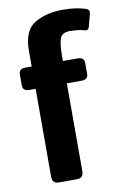

<svg xmlns="http://www.w3.org/2000/svg" viewBox="-84 -779 532 828"><g transform="rotate(-10 182.0 -365.0)"><path d="M49.3 -415Q20.5 -415 20.5 -439.5V-488.3Q20.5 -512.7 49.3 -512.7H76.7V-581.1Q76.7 -670.9 127.9 -700.7Q179.2 -730.5 250 -730.5Q283.7 -730.5 307.9 -726.6Q332 -722.7 350.6 -716.8Q368.2 -710.9 363.3 -692.4L348.6 -637.2Q344.2 -621.1 326.2 -627.4Q315.4 -631.3 296.1 -633.1Q276.9 -634.8 265.6 -634.8Q230 -634.8 221.7 -609.9Q213.4 -585 213.4 -532.2V-512.7H277.8Q306.6 -512.7 306.6 -488.3V-439.5Q306.6 -415 277.8 -415H213.4V-29.3Q213.4 0 184.1 0H106Q76.7 0 76.7 -29.3V-415Z"/></g></svg>

Font: Istok
Style: Bold
Weight: 700
Designer: Andrey V. Panov
Foundry: Andrey V. Panov
Version: Version 1.0.1